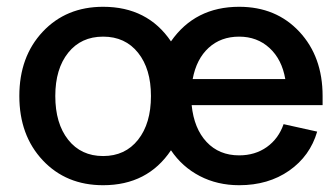

<svg xmlns="http://www.w3.org/2000/svg" viewBox="-20 -538 988 566"><path d="M143 -255Q143 -174 181 -126Q219 -78 284 -78Q349 -78 387 -126Q425 -174 425 -255Q425 -335 387 -382.5Q349 -430 284 -430Q219 -430 181 -382.5Q143 -335 143 -255ZM284 -518Q415 -518 484 -416Q555 -518 685 -518Q794 -518 862.5 -444.5Q931 -371 931 -255V-228H545Q552 -159 589 -119.5Q626 -80 685 -80Q732 -80 766.5 -104.5Q801 -129 816 -172L915 -150Q894 -78 832.5 -35Q771 8 685 8Q621 8 569 -19Q517 -46 484 -95Q415 8 284 8Q175 8 106 -65.5Q37 -139 37 -255Q37 -371 106 -444.5Q175 -518 284 -518ZM548 -305H821Q811 -363 774.5 -396.5Q738 -430 685 -430Q631 -430 595 -397Q559 -364 548 -305Z"/></svg>

Font: LT Superior Semi-bold
Style: Regular
Weight: 600
Designer: Daniel Lyons
Foundry: LyonsType
Version: Version 1.0